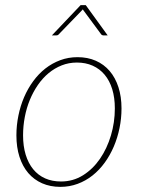

<svg xmlns="http://www.w3.org/2000/svg" viewBox="-20 -723 550 749"><path d="M218 -15Q265 -15 303.8 -39.2Q342.5 -63.5 370 -103.5Q397.5 -143.5 412.8 -194.8Q428 -246 428 -300Q428 -342 417.8 -375.2Q407.5 -408.5 388.2 -431.5Q369 -454.5 341.5 -466.8Q314 -479 280 -479Q248.5 -479 220.8 -468Q193 -457 169.8 -437.8Q146.5 -418.5 128 -391.8Q109.5 -365 96.5 -333.5Q83.5 -302 76.8 -266.8Q70 -231.5 70 -195Q70 -153 80.2 -119.5Q90.5 -86 109.5 -62.8Q128.5 -39.5 156 -27.2Q183.5 -15 218 -15ZM215.5 6Q176 6 144.2 -8Q112.5 -22 90.2 -48Q68 -74 56 -111.2Q44 -148.5 44 -195Q44 -234 51.8 -272Q59.5 -310 74 -343.8Q88.5 -377.5 109.5 -406.2Q130.5 -435 157 -455.8Q183.5 -476.5 215 -488.2Q246.5 -500 282.5 -500Q322 -500 353.8 -486Q385.5 -472 407.8 -446Q430 -420 442 -383Q454 -346 454 -300Q454 -261 446.2 -223.2Q438.5 -185.5 424 -151.5Q409.5 -117.5 388.5 -88.5Q367.5 -59.5 341 -38.5Q314.5 -17.5 282.8 -5.8Q251 6 215.5 6ZM400 -585H382.5Q381 -585 378.5 -586Q376 -587 374 -590L306 -682L303 -686.5Q302 -685.5 301 -684.2Q300 -683 299 -682L210 -590Q206.5 -585 200 -585H182.5L294.5 -703H314.5Z"/></svg>

Font: Lato ExtraLight
Style: Italic
Weight: 275
Italic angle: -7°
Designer: Lukasz Dziedzic with Adam Twardoch and Botio Nikoltchev
Foundry: tyPoland Lukasz Dziedzic
Version: Version 2.015; 2015-08-06; http://www.latofonts.com/